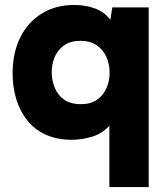

<svg xmlns="http://www.w3.org/2000/svg" viewBox="-20 -557 672 776"><path d="M422 199V-49Q392 -16 350.5 -4Q309 8 271 8Q211 8 165.5 -12.5Q120 -33 90.5 -70Q61 -107 46 -155.5Q31 -204 31 -260Q31 -343 61.5 -405Q92 -467 148.5 -502Q205 -537 280 -537Q325 -537 363.5 -523Q402 -509 426 -477L434 -527H581V199ZM307 -136Q346 -136 371.5 -153.5Q397 -171 410 -200Q423 -229 423 -263Q423 -299 409.5 -328Q396 -357 370 -374.5Q344 -392 305 -392Q265 -392 239 -373.5Q213 -355 201 -326.5Q189 -298 189 -265Q189 -233 201 -203Q213 -173 239 -154.5Q265 -136 307 -136Z"/></svg>

Font: Onest ExtraBold
Style: Regular
Weight: 800
Designer: Dmitri Voloshin, Andrey Kudryavtsev
Foundry: Dmitri Voloshin, Andrey Kudryavtsev
Version: Version 1.000;gftools[0.9.33]